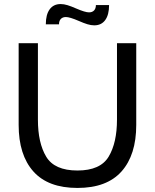

<svg xmlns="http://www.w3.org/2000/svg" viewBox="-20 -913 764 947"><path d="M72 -297V-700H167V-323Q167 -208 208 -140Q249 -72 362 -72Q475 -72 516 -140.5Q557 -209 557 -323V-700H652V-297Q652 -149 579.5 -67.5Q507 14 362 14Q217 14 144.5 -67.5Q72 -149 72 -297ZM368 -810Q324 -829 305 -829Q289 -829 280 -819.5Q271 -810 271 -793H206Q206 -841 225 -867Q244 -893 279 -893Q295 -893 313 -887.5Q331 -882 356 -871Q400 -852 419 -852Q435 -852 444 -861.5Q453 -871 453 -888H518Q518 -840 499 -814Q480 -788 445 -788Q429 -788 411 -793.5Q393 -799 368 -810Z"/></svg>

Font: Cabin
Style: Regular
Weight: 400
Designer: Pablo Impallari
Foundry: Pablo Impallari. http://www.impallari.com Igino Marini. http://www.ikern.com
Version: Version 2.001